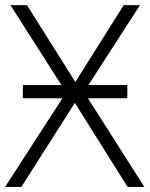

<svg xmlns="http://www.w3.org/2000/svg" viewBox="-20 -734 588 754"><path d="M69.8 -348.1H225.1L0 0H64L273.9 -330.1L481 0H546.9L325.2 -348.1H480V-399.9H327.1L529.8 -713.9H465.8L275.9 -412.1L85.9 -713.9H21L221.2 -399.9H69.8Z"/></svg>

Font: Noto Reveo Sans
Style: Regular
Weight: 300
Designer: Monotype Design Team
Foundry: Monotype Imaging Inc.
Version: Version 2.007